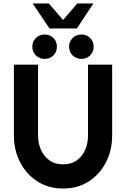

<svg xmlns="http://www.w3.org/2000/svg" viewBox="-20 -1072 726 1105"><path d="M343 13Q259 13 195.2 -28Q131.5 -69 95.8 -138.2Q60 -207.5 60 -292V-700H199V-292Q199 -246.5 216.2 -208.8Q233.5 -171 265.5 -148.5Q297.5 -126 343 -126Q389.5 -126 421.2 -148.5Q453 -171 469.8 -208.5Q486.5 -246 486.5 -292V-700H625.5V-292Q625.5 -207.5 590 -138.2Q554.5 -69 490.8 -28Q427 13 343 13ZM237.5 -733Q207 -733 186.5 -753Q166 -773 166 -803.5Q166 -833 186.5 -853.2Q207 -873.5 237.5 -873.5Q267 -873.5 287.2 -853.2Q307.5 -833 307.5 -803.5Q307.5 -773 287.2 -753Q267 -733 237.5 -733ZM449 -733Q418.5 -733 398 -753Q377.5 -773 377.5 -803.5Q377.5 -833 398 -853.2Q418.5 -873.5 449 -873.5Q478.5 -873.5 498.8 -853.2Q519 -833 519 -803.5Q519 -773 498.8 -753Q478.5 -733 449 -733ZM265 -908 168 -1052H261L343 -957L424.5 -1052H517.5L422.5 -908Z"/></svg>

Font: Urbanist ExtraBold
Style: Regular
Weight: 800
Designer: Corey Hu
Foundry: Corey Hu
Version: Version 1.330; ttfautohint (v1.8.4.7-5d5b)